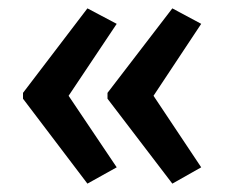

<svg xmlns="http://www.w3.org/2000/svg" viewBox="-20 -547 537 459"><path d="M35 -325 189 -527 259 -490 144 -318 259 -147 189 -108 35 -311ZM237 -325 392 -527 461 -490 347 -318 461 -147 392 -108 237 -311Z"/></svg>

Font: Noto Sans Tamil UI Condensed Medium
Style: Regular
Weight: 500
Width: 3
Designer: Jelle Bosma - Monotype Design Team
Foundry: Monotype Imaging Inc.
Version: Version 2.004; ttfautohint (v1.8.4.7-5d5b)